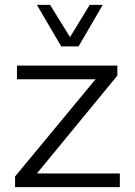

<svg xmlns="http://www.w3.org/2000/svg" viewBox="-20 -770 555 790"><path d="M131.8 -750H186L268.1 -617.2L349.1 -750H402.8L303.2 -579.1H231.9ZM42 -43.9 373 -443.8H49.8V-500H462.9V-459L131.8 -56.2H473.1V0H42Z"/></svg>

Font: Oakes Grotesk
Style: Light
Weight: 300
Designer: Samuel Oakes
Foundry: Samuel Oakes
Version: Version 1.0 | wf-rip DC20170320